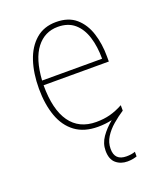

<svg xmlns="http://www.w3.org/2000/svg" viewBox="-140 -626 779 932"><g transform="rotate(-20 250.0 -160.5)"><path d="M280 10Q209 10 163 -24Q117 -58 95 -119.5Q73 -181 73 -262Q73 -341 93.5 -403Q114 -465 156 -501.5Q198 -538 261 -538Q325 -538 363.5 -504.5Q402 -471 419.5 -416Q437 -361 437 -296V-270H100Q100 -144 146 -79.5Q192 -15 280 -15Q319 -15 351.5 -23.5Q384 -32 419 -51V-23Q390 -4 362.5 19.5Q335 43 317.5 71Q300 99 300 132Q300 192 361 192Q387 192 406 185V209Q398 212 384.5 214.5Q371 217 357 217Q322 217 298 196.5Q274 176 274 132Q274 94 296.5 62Q319 30 353 2Q319 10 280 10ZM411 -294Q411 -357 395.5 -406.5Q380 -456 347 -484.5Q314 -513 261 -513Q193 -513 150.5 -458Q108 -403 101 -294Z"/></g></svg>

Font: Noto Sans Mono ExtraCondensed Thin
Style: Regular
Weight: 100
Width: 2
Designer: Monotype Design Team
Foundry: Monotype Imaging Inc.
Version: Version 2.014; ttfautohint (v1.8.4.7-5d5b)